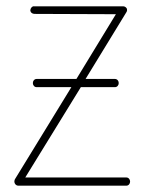

<svg xmlns="http://www.w3.org/2000/svg" viewBox="-20 -590 466 608"><path d="M370 -570H89C82 -571 77 -565 76 -558C76 -551 82 -546 89 -546L347 -545L222 -340H96C89 -340 84 -334 84 -327C84 -320 89 -314 96 -314H206L27 -22C25 -17 25 -13 27 -9C29 -5 33 -2 38 -2H380C387 -2 392 -8 392 -15C392 -22 387 -28 380 -28H60L236 -314H344C351 -314 356 -320 356 -327C356 -334 351 -340 344 -340H251L380 -551C383 -555 383 -560 381 -564C378 -568 374 -570 370 -570Z"/></svg>

Font: LS
Style: LightAlt
Weight: 250
Designer: BSozoo
Foundry: BSozoo
Version: Version 001.000